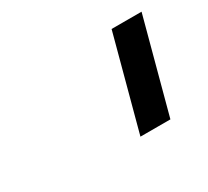

<svg xmlns="http://www.w3.org/2000/svg" viewBox="-66 -837 480 444"><g transform="rotate(-30 173.5 -615.5)"><path d="M256.1 -700 210.8 -531 200.1 -491H280.1L290.8 -531L336.1 -700L346.8 -740H266.8Z"/></g></svg>

Font: Nordica Advanced
Style: RegularObl
Weight: 300
Version: Version 1.07